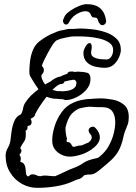

<svg xmlns="http://www.w3.org/2000/svg" viewBox="-20 -798 655 923"><path d="M159 105Q119 105 84.5 85.5Q50 66 28.5 31Q7 -4 7 -49Q7 -69 17 -86Q27 -103 30 -122Q32 -141 35.5 -166Q39 -191 48 -214Q57 -237 76 -246L80 -248Q88 -259 91 -277Q94 -295 104 -308Q114 -324 130 -339.5Q146 -355 165 -369Q156 -381 148 -394Q140 -407 132 -420Q128 -426 124.5 -433.5Q121 -441 121 -451Q121 -472 124 -500.5Q127 -529 137.5 -555.5Q148 -582 168 -598Q186 -612 204.5 -623Q223 -634 243 -641Q261 -650 281 -653Q289 -654 297.5 -656.5Q306 -659 313 -659H334Q342 -659 349.5 -660Q357 -661 364 -661Q388 -661 421 -657.5Q454 -654 486 -643.5Q518 -633 539.5 -612.5Q561 -592 561 -558Q561 -544 552.5 -523.5Q544 -503 527 -487.5Q510 -472 483 -472Q462 -472 438 -477.5Q414 -483 397.5 -499Q381 -515 381 -544Q381 -552 383.5 -558.5Q386 -565 390 -572Q400 -591 411 -591Q421 -591 421 -572Q421 -564 419.5 -558Q418 -552 418 -544Q418 -529 432.5 -522Q447 -515 464.5 -513.5Q482 -512 492 -512Q506 -512 515 -526Q524 -540 524 -558Q524 -580 505 -593Q486 -606 458.5 -612.5Q431 -619 405 -621Q379 -623 364 -623H335Q328 -623 320.5 -622Q313 -621 305 -619Q301 -618 296.5 -617.5Q292 -617 288 -615Q279 -614 270 -611Q261 -608 252 -604Q246 -600 239.5 -592Q233 -584 225 -570Q220 -562 210.5 -544.5Q201 -527 192.5 -509.5Q184 -492 181 -481L183 -479Q191 -471 191 -461Q191 -449 180 -438Q177 -431 182.5 -417Q188 -403 197 -392L224 -407Q236 -417 248 -423Q260 -429 270 -430Q278 -434 286.5 -437.5Q295 -441 303 -443Q307 -454 319 -454Q324 -454 329 -454Q334 -454 339 -452Q346 -453 352 -453.5Q358 -454 363 -453Q381 -453 398 -448.5Q415 -444 415 -418Q415 -389 394.5 -366Q374 -343 346.5 -330Q319 -317 297 -317Q292 -317 287.5 -319Q283 -321 278 -322L275 -321Q269 -321 263.5 -322Q258 -323 253 -323H251Q237 -323 225.5 -326Q214 -329 204 -333Q185 -309 170 -285.5Q155 -262 150 -251Q148 -241 141.5 -235.5Q135 -230 127 -227Q132 -219 132 -210Q132 -204 128.5 -199Q125 -194 116 -193L113 -192L111 -176Q105 -170 103 -169Q104 -165 104 -160.5Q104 -156 104 -150Q104 -128 94.5 -115.5Q85 -103 77 -86L78 -85Q83 -80 83 -73Q83 -64 73 -54Q80 -47 80 -35Q80 -32 79.5 -29Q79 -26 78 -23L77 -20H79Q93 -16 98 -5Q103 6 103.5 18.5Q104 31 106 40Q108 49 117 50L119 49Q126 40 137 40Q147 40 155.5 44.5Q164 49 172 49Q178 49 182 47.5Q186 46 192 46Q207 46 218 47.5Q229 49 244 49H245Q267 40 289 29Q311 18 338 8Q360 0 380.5 -14.5Q401 -29 442 -37Q451 -39 454.5 -41.5Q458 -44 461 -47Q487 -68 503 -97Q519 -126 526.5 -156Q534 -186 534 -209Q534 -245 519 -264Q504 -283 469 -283H445Q437 -283 428 -284Q419 -285 411 -285Q397 -284 383.5 -281.5Q370 -279 357 -275Q331 -261 318 -242.5Q305 -224 295 -186Q294 -175 296.5 -157.5Q299 -140 302 -132Q301 -128 300.5 -124Q300 -120 301 -117L302 -115H305Q316 -115 321.5 -105.5Q327 -96 331 -92Q339 -92 347 -95Q355 -98 362 -98Q373 -98 383.5 -103.5Q394 -109 404 -112Q421 -124 421 -137Q421 -147 411 -157Q406 -164 406 -170Q406 -178 412 -183.5Q418 -189 426 -189Q433 -189 439 -183Q460 -161 460 -138Q460 -122 449.5 -107.5Q439 -93 423 -82Q419 -78 416 -77Q392 -61 363.5 -53Q335 -45 315 -45Q297 -45 277.5 -53.5Q258 -62 244.5 -79Q231 -96 231 -123Q231 -154 242.5 -191Q254 -228 277 -259.5Q300 -291 334 -305Q342 -309 350 -311.5Q358 -314 366 -316Q377 -318 387.5 -320Q398 -322 409 -322Q423 -323 436 -324Q449 -325 461 -325Q490 -325 522 -319Q554 -313 576.5 -294Q599 -275 599 -236Q599 -214 594 -200Q589 -186 583.5 -173.5Q578 -161 574 -143Q565 -100 550.5 -74Q536 -48 513.5 -27.5Q491 -7 458 20Q439 35 428.5 38.5Q418 42 409.5 41Q401 40 384 45Q372 60 358.5 63Q345 66 330 74Q292 91 247 98Q202 105 159 105ZM278 -359Q291 -359 307 -362Q323 -365 335 -373.5Q347 -382 347 -398H348Q348 -411 335 -415Q325 -414 313.5 -411.5Q302 -409 290 -406Q287 -394 273 -394Q266 -394 255 -386Q244 -378 232 -366L255 -360H266Q269 -360 272 -360Q275 -360 278 -359ZM67 20 66 15H64L63 14Q65 18 67 20ZM297 -680Q290 -680 285.5 -688Q281 -696 284 -704Q286 -708 289 -715.5Q292 -723 295 -726Q302 -736 320 -748Q338 -760 359.5 -769Q381 -778 397 -778Q440 -778 462.5 -757.5Q485 -737 490 -699Q491 -690 485.5 -683.5Q480 -677 472 -677Q464 -677 459 -685Q453 -692 451.5 -698.5Q450 -705 447 -709.5Q444 -714 431 -714Q422 -714 417.5 -725.5Q413 -737 405 -741Q399 -744 391 -744Q377 -744 360.5 -736.5Q344 -729 333 -719Q319 -705 313 -692.5Q307 -680 297 -680Z"/></svg>

Font: RU Serius
Style: Regular
Weight: 400
Designer: Robert E. Leuschke
Foundry: Robert E. Leuschke
Version: Version 1.011; ttfautohint (v1.8.3)